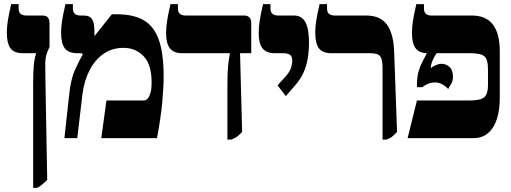

<svg xmlns="http://www.w3.org/2000/svg" viewBox="-20 -667 2466 927"><path d="M140 240V-262Q140 -317 143 -350Q146 -383 154 -408V-410H91Q49 -410 31 -433.5Q13 -457 13 -510Q13 -535 17.5 -565Q22 -595 34 -647H70V-625Q70 -592 108 -592H186Q219 -592 219 -556V-440Q208 -418 203.5 -401.5Q199 -385 198.5 -361.5Q198 -338 199 -297L208 202Q193 216 183 224.5Q173 233 159 240Z M291 0 314 -210Q322 -287 343.5 -333Q365 -379 375 -396Q379 -402 379 -405Q379 -410 369 -410H354Q311 -410 293 -433.5Q275 -457 275 -510Q275 -535 279.5 -565Q284 -595 296 -647H332V-625Q332 -592 370 -592H384Q413 -592 424.5 -574.5Q436 -557 436 -513V-495L437 -494L520 -598H545Q624 -598 673.5 -569.5Q723 -541 746.5 -475.5Q770 -410 770 -299Q770 -242 763 -169Q756 -96 738 0H469L494 -182H675Q691 -182 701 -204Q708 -218 710 -234.5Q712 -251 712 -268Q712 -356 673 -396Q634 -436 576 -436Q522 -436 480.5 -407.5Q439 -379 412.5 -328Q386 -277 378 -211L353 0Z M1078 7V-253Q1078 -303 1080 -332.5Q1082 -362 1085 -379Q1088 -396 1090 -408V-410H860Q819 -410 800.5 -433.5Q782 -457 782 -507Q782 -534 786.5 -564.5Q791 -595 803 -647H839V-625Q839 -592 877 -592H1158Q1193 -592 1193 -556V-410H1139L1149 -30Q1135 -15 1125 -7.5Q1115 0 1097 7Z M1360 -203 1320 -255 1360 -299Q1381 -323 1386 -342.5Q1391 -362 1391 -374Q1391 -394 1380.5 -402Q1370 -410 1349 -410H1308Q1266 -410 1247.5 -433.5Q1229 -457 1229 -507Q1229 -534 1233.5 -564.5Q1238 -595 1250 -647H1286V-625Q1286 -592 1324 -592H1400Q1437 -592 1454.5 -560Q1472 -528 1472 -458Q1472 -433 1468 -399Q1464 -365 1450 -327.5Q1436 -290 1405 -255Z M1827 7V-340Q1827 -380 1816 -395Q1805 -410 1769 -410H1580Q1538 -410 1520 -433.5Q1502 -457 1502 -510Q1502 -535 1506.5 -565Q1511 -595 1523 -647H1559V-625Q1559 -592 1597 -592H1749Q1816 -592 1848 -548.5Q1880 -505 1883 -418L1897 -30Q1883 -15 1873 -7Q1863 1 1845 7Z M1948 0 1993 -182H2251Q2300 -182 2318 -197.5Q2336 -213 2336 -254V-334Q2336 -380 2319 -395Q2302 -410 2252 -410H2088Q2078 -397 2069 -376Q2060 -355 2060 -340V-338Q2070 -347 2085 -353Q2100 -359 2111 -359Q2133 -359 2150 -344Q2167 -329 2167 -297Q2167 -274 2157 -259.5Q2147 -245 2144 -237Q2132 -251 2115.5 -260Q2099 -269 2080 -269Q2048 -269 2019 -246H1993V-255Q1993 -296 2001.5 -324Q2010 -352 2021 -372Q2032 -392 2040 -408V-410Q2002 -412 1985.5 -435.5Q1969 -459 1969 -508Q1969 -535 1973.5 -565Q1978 -595 1990 -647H2027V-625Q2027 -592 2064 -592H2259Q2393 -592 2393 -419V-196Q2393 -103 2360 -51.5Q2327 0 2266 0Z"/></svg>

Font: Noto Serif Hebrew Condensed Black
Style: Regular
Weight: 900
Width: 3
Designer: Monotype Design Team
Foundry: Monotype Imaging Inc.
Version: Version 2.004; ttfautohint (v1.8.4.7-5d5b)